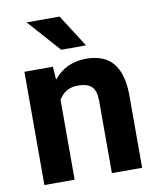

<svg xmlns="http://www.w3.org/2000/svg" viewBox="-84 -816 728 882"><g transform="rotate(-10 280.0 -375.0)"><path d="M51.3 0ZM184.1 -528.3 188.5 -467.3Q245.1 -538.1 340.3 -538.1Q424.3 -538.1 465.3 -488.8Q506.3 -439.5 507.3 -341.3V0H366.2V-337.9Q366.2 -382.8 346.7 -403.1Q327.1 -423.3 281.7 -423.3Q222.2 -423.3 192.4 -372.6V0H51.3V-528.3ZM351.1 -598.6H235.4L100.6 -750H254.4Z"/></g></svg>

Font: Roboto
Style: Bold
Weight: 700
Designer: Google
Version: Version 2.134; 2016; ttfautohint (v1.6)